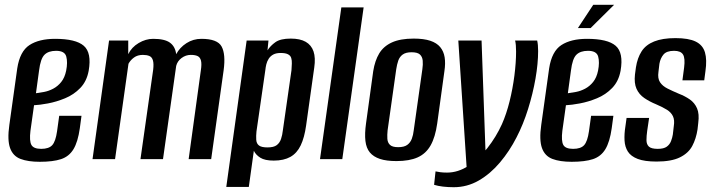

<svg xmlns="http://www.w3.org/2000/svg" viewBox="-20 -664 2975 801"><path d="M146 11Q97 11 65.5 -1Q34 -13 22 -46.5Q10 -80 19 -143L52 -379Q63 -450 103 -476Q143 -502 210 -502Q296 -502 329.5 -473Q363 -444 350 -369Q342 -325 315 -297Q288 -269 251.5 -254Q215 -239 180 -232.5Q145 -226 122 -225L107 -118Q102 -76 111 -59.5Q120 -43 152 -43Q184 -43 198 -58.5Q212 -74 218 -116L227 -181H320L313 -129Q305 -72 286.5 -41.5Q268 -11 234.5 0Q201 11 146 11ZM130 -275Q145 -277 164 -280.5Q183 -284 202 -294Q221 -304 235.5 -322Q250 -340 256 -369Q263 -404 256.5 -428Q250 -452 214 -452Q182 -452 165.5 -435.5Q149 -419 143 -370Z M366 0 435 -495H515V-438Q529 -467 558.5 -484.5Q588 -502 619 -502Q667 -502 689 -486Q711 -470 715 -438Q730 -466 758 -484Q786 -502 820 -502Q887 -502 904.5 -470Q922 -438 913 -371L861 0H767L818 -371Q822 -397 818.5 -411Q815 -425 804.5 -430Q794 -435 776 -435Q755 -435 737.5 -422Q720 -409 715 -389L660 0H566L619 -373Q622 -398 618 -412Q614 -426 603 -430.5Q592 -435 576 -435Q554 -435 539 -424Q524 -413 516 -398L460 0Z M924 116 1009 -495H1100L1096 -454Q1108 -473 1129 -488Q1150 -503 1193 -503Q1232 -503 1255.5 -489.5Q1279 -476 1288 -449.5Q1297 -423 1291 -382L1257 -140Q1250 -90 1234.5 -57.5Q1219 -25 1191.5 -9.5Q1164 6 1122 6Q1085 6 1066 -6Q1047 -18 1039 -35L1018 116ZM1096 -49Q1122 -49 1134.5 -58.5Q1147 -68 1152.5 -84.5Q1158 -101 1160 -120L1196 -371Q1197 -386 1197.5 -399Q1198 -412 1195 -422Q1192 -432 1181.5 -437.5Q1171 -443 1151 -443Q1132 -443 1120 -436.5Q1108 -430 1101 -419Q1094 -408 1091 -395.5Q1088 -383 1087 -372L1050 -116Q1048 -97 1049 -81Q1050 -65 1060.5 -57Q1071 -49 1096 -49Z M1315 0 1404 -633H1497L1408 0Z M1634 8Q1592 8 1565 -1Q1538 -10 1523 -28Q1508 -46 1504.5 -76Q1501 -106 1507 -149L1537 -367Q1544 -411 1562 -441Q1580 -471 1615 -487Q1650 -503 1706 -503Q1748 -503 1775 -494Q1802 -485 1816.5 -467.5Q1831 -450 1835 -425Q1839 -400 1834 -367L1804 -149Q1796 -92 1776.5 -57.5Q1757 -23 1722.5 -7.5Q1688 8 1634 8ZM1641 -50Q1666 -50 1679 -59.5Q1692 -69 1698 -85Q1704 -101 1706 -120L1742 -375Q1745 -395 1743.5 -411Q1742 -427 1732 -436.5Q1722 -446 1697 -446Q1673 -446 1660 -436.5Q1647 -427 1641.5 -411Q1636 -395 1633 -375L1597 -120Q1595 -101 1596 -85Q1597 -69 1607 -59.5Q1617 -50 1641 -50Z M1873 117Q1849 117 1828 114.5Q1807 112 1791 107L1797 51Q1806 53 1817.5 54.5Q1829 56 1845 56Q1891 56 1934 28Q1977 0 2013.5 -46.5Q2050 -93 2074 -146Q2093 -189 2106 -241.5Q2119 -294 2126 -348.5Q2133 -403 2133 -449Q2133 -464 2132 -475.5Q2131 -487 2129 -495H2221Q2225 -478 2225 -451Q2225 -399 2214 -336Q2203 -273 2183 -209Q2163 -145 2135 -91Q2106 -34 2066 13.5Q2026 61 1977.5 89Q1929 117 1873 117ZM1928 54 1892 -495H1989L2007 11Z M2365 11Q2316 11 2284.5 -1Q2253 -13 2241 -46.5Q2229 -80 2238 -143L2271 -379Q2282 -450 2322 -476Q2362 -502 2429 -502Q2515 -502 2548.5 -473Q2582 -444 2569 -369Q2561 -325 2534 -297Q2507 -269 2470.5 -254Q2434 -239 2399 -232.5Q2364 -226 2341 -225L2326 -118Q2321 -76 2330 -59.5Q2339 -43 2371 -43Q2403 -43 2417 -58.5Q2431 -74 2437 -116L2446 -181H2539L2532 -129Q2524 -72 2505.5 -41.5Q2487 -11 2453.5 0Q2420 11 2365 11ZM2349 -275Q2364 -277 2383 -280.5Q2402 -284 2421 -294Q2440 -304 2454.5 -322Q2469 -340 2475 -369Q2482 -404 2475.5 -428Q2469 -452 2433 -452Q2401 -452 2384.5 -435.5Q2368 -419 2362 -370ZM2391 -547 2455 -644H2542L2444 -547Z M2719 10Q2669 10 2640.5 -1Q2612 -12 2599.5 -31.5Q2587 -51 2585.5 -78Q2584 -105 2589 -136L2594 -172H2688L2680 -118Q2677 -97 2677 -79.5Q2677 -62 2687 -52.5Q2697 -43 2724 -43Q2749 -43 2761.5 -52Q2774 -61 2779.5 -75.5Q2785 -90 2787 -103L2791 -138Q2795 -163 2787.5 -179Q2780 -195 2762.5 -206Q2745 -217 2717 -229Q2690 -240 2668 -255Q2646 -270 2635.5 -293.5Q2625 -317 2629 -353L2633 -383Q2639 -422 2656.5 -449.5Q2674 -477 2709 -491Q2744 -505 2798 -505Q2853 -505 2882.5 -490.5Q2912 -476 2921 -445.5Q2930 -415 2923 -367L2918 -329H2827L2834 -382Q2839 -421 2829.5 -436.5Q2820 -452 2792 -452Q2761 -452 2748 -436.5Q2735 -421 2731 -398L2727 -364Q2723 -337 2733.5 -321Q2744 -305 2765 -294.5Q2786 -284 2812 -273Q2838 -263 2858 -249Q2878 -235 2888 -212Q2898 -189 2893 -151L2890 -124Q2884 -85 2868 -55Q2852 -25 2816.5 -7.5Q2781 10 2719 10Z"/></svg>

Font: Alumni Sans Thin SemiBold
Style: Italic
Weight: 600
Italic angle: -8°
Version: Version 1.016